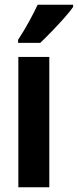

<svg xmlns="http://www.w3.org/2000/svg" viewBox="-20 -786 327 806"><path d="M187 0H57V-547H187ZM287 -757Q274 -738 250 -711Q226 -684 199 -656Q172 -628 149 -606H56V-619Q82 -659 102 -695.5Q122 -732 138 -766H287Z"/></svg>

Font: Noto Sans Myanmar ExtraCondensed
Style: Bold
Weight: 700
Width: 2
Designer: Monotype Design Team
Foundry: Monotype Imaging Inc.
Version: Version 2.107; ttfautohint (v1.8.4.7-5d5b)